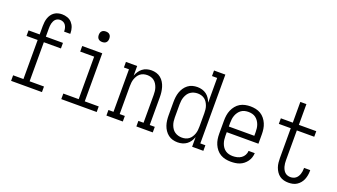

<svg xmlns="http://www.w3.org/2000/svg" viewBox="-64 -1259 3127 1783"><g transform="rotate(20 1500.0 -367.5)"><path d="M79 0V-55H181V-441H71V-496H181V-579Q181 -599 183.5 -619Q186 -639 192.5 -658Q199 -677 210.5 -693.5Q222 -710 238.5 -721.5Q255 -733 274.5 -738Q294 -743 314 -743Q341 -743 367 -734Q393 -725 411 -705Q429 -685 437.5 -659Q446 -633 446 -606Q446 -604 446 -602Q446 -600 446 -598H385Q385 -599 385 -600Q385 -601 385 -603Q385 -618 381 -633.5Q377 -649 368 -662Q359 -675 344.5 -681.5Q330 -688 314 -688Q302 -688 290 -683.5Q278 -679 269.5 -670.5Q261 -662 255.5 -650.5Q250 -639 247 -627.5Q244 -616 243 -603.5Q242 -591 242 -579V-496H411V-441H242V-55H384V0Z M575 0V-55H727V-475H589V-530H787V-55H925V0ZM750 -628Q739 -628 729 -631Q719 -634 711.5 -641.5Q704 -649 701 -659Q698 -669 698 -680Q698 -691 701 -701Q704 -711 711.5 -718.5Q719 -726 729 -729Q739 -732 750 -732Q761 -732 771 -729Q781 -726 788.5 -718.5Q796 -711 799 -701Q802 -691 802 -680Q802 -669 799 -659Q796 -649 788.5 -641.5Q781 -634 771 -631Q761 -628 750 -628Z M1021 0V-55H1071V-475H1021V-530H1132V-435Q1140 -457 1153 -476.5Q1166 -496 1184.5 -510.5Q1203 -525 1226 -531.5Q1249 -538 1273 -538Q1297 -538 1321 -531Q1345 -524 1364 -508.5Q1383 -493 1396 -471.5Q1409 -450 1416 -426.5Q1423 -403 1426 -379Q1429 -355 1429 -330V-55H1479V0H1317V-55H1368V-330Q1368 -348 1366 -366.5Q1364 -385 1358 -402Q1352 -419 1342.5 -434.5Q1333 -450 1318.5 -461.5Q1304 -473 1286 -478Q1268 -483 1250 -483Q1232 -483 1214 -478Q1196 -473 1181.5 -461.5Q1167 -450 1157.5 -434.5Q1148 -419 1142 -402Q1136 -385 1134 -366.5Q1132 -348 1132 -330V-55H1183V0Z M1726 8Q1701 8 1677 1.5Q1653 -5 1633 -20.5Q1613 -36 1599 -57Q1585 -78 1577 -101.5Q1569 -125 1566 -150Q1563 -175 1563 -200V-330Q1563 -355 1566 -380Q1569 -405 1577 -428.5Q1585 -452 1599 -473Q1613 -494 1633 -509.5Q1653 -525 1677 -531.5Q1701 -538 1726 -538Q1750 -538 1773 -531.5Q1796 -525 1815 -511Q1834 -497 1847 -477Q1860 -457 1868 -435V-680H1817V-735H1929V-55H1979V0H1868V-95Q1860 -73 1847 -53Q1834 -33 1815 -19Q1796 -5 1773 1.5Q1750 8 1726 8ZM1749 -47Q1768 -47 1785.5 -52Q1803 -57 1817.5 -68Q1832 -79 1842 -95Q1852 -111 1858 -128Q1864 -145 1866 -163.5Q1868 -182 1868 -200V-330Q1868 -348 1866 -366.5Q1864 -385 1858 -402Q1852 -419 1842 -435Q1832 -451 1817.5 -462Q1803 -473 1785 -478Q1767 -483 1749 -483Q1730 -483 1712 -478Q1694 -473 1678.5 -462.5Q1663 -452 1652.5 -436.5Q1642 -421 1635.5 -403.5Q1629 -386 1626.5 -367.5Q1624 -349 1624 -330V-200Q1624 -181 1626.5 -162.5Q1629 -144 1635.5 -126.5Q1642 -109 1652.5 -93.5Q1663 -78 1678.5 -67.5Q1694 -57 1712 -52Q1730 -47 1749 -47Z M2251 8Q2225 8 2198.5 2.5Q2172 -3 2149 -16.5Q2126 -30 2109 -51Q2092 -72 2081.5 -96.5Q2071 -121 2067 -147Q2063 -173 2063 -200V-330Q2063 -356 2067 -382.5Q2071 -409 2081.5 -433.5Q2092 -458 2109 -479Q2126 -500 2148.5 -513.5Q2171 -527 2197.5 -532.5Q2224 -538 2250 -538Q2276 -538 2302.5 -532.5Q2329 -527 2351.5 -513.5Q2374 -500 2391 -479Q2408 -458 2418.5 -433.5Q2429 -409 2433 -382.5Q2437 -356 2437 -330V-237H2124V-200Q2124 -181 2126.5 -162.5Q2129 -144 2135.5 -126Q2142 -108 2153 -92.5Q2164 -77 2179.5 -66.5Q2195 -56 2213.5 -51.5Q2232 -47 2251 -47Q2273 -47 2294.5 -52Q2316 -57 2334 -69.5Q2352 -82 2362.5 -101.5Q2373 -121 2374 -143H2435Q2434 -120 2427 -99Q2420 -78 2407 -60Q2394 -42 2376.5 -28Q2359 -14 2338.5 -6Q2318 2 2295.5 5Q2273 8 2251 8ZM2124 -293H2376V-330Q2376 -349 2373.5 -367.5Q2371 -386 2364.5 -403.5Q2358 -421 2347 -436.5Q2336 -452 2321 -463Q2306 -474 2287.5 -478.5Q2269 -483 2250 -483Q2231 -483 2212.5 -478.5Q2194 -474 2179 -463Q2164 -452 2153 -436.5Q2142 -421 2135.5 -403.5Q2129 -386 2126.5 -367.5Q2124 -349 2124 -330Z M2821 8Q2798 8 2775.5 2.5Q2753 -3 2734.5 -16.5Q2716 -30 2703 -49.5Q2690 -69 2682.5 -90.5Q2675 -112 2672.5 -135Q2670 -158 2670 -181V-475H2552V-530H2670V-735H2730V-530H2902V-475H2730V-181Q2730 -165 2731.5 -150Q2733 -135 2737 -120.5Q2741 -106 2748 -92Q2755 -78 2766 -67.5Q2777 -57 2791.5 -52Q2806 -47 2821 -47Q2835 -47 2848.5 -51Q2862 -55 2873 -63.5Q2884 -72 2891.5 -84Q2899 -96 2903.5 -109Q2908 -122 2910 -136Q2912 -150 2912 -164Q2912 -166 2912 -167.5Q2912 -169 2912 -171H2973Q2973 -168 2973 -165.5Q2973 -163 2973 -161Q2973 -140 2969 -118.5Q2965 -97 2957 -77.5Q2949 -58 2935 -41Q2921 -24 2903 -12.5Q2885 -1 2864 3.5Q2843 8 2821 8Z"/></g></svg>

Font: Iosevka Slab Light
Style: Regular
Weight: 300
Monospace: yes
Designer: Belleve Invis
Foundry: Belleve Invis
Version: Version 11.1.0; ttfautohint (v1.8.3)